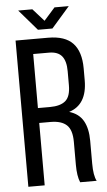

<svg xmlns="http://www.w3.org/2000/svg" viewBox="-58 -879 509 916"><g transform="rotate(-5 197.0 -421.0)"><path d="M64.9 -841.8H132.8L186 -782.2L238.8 -841.8H307.1L220.2 -742.2H150.9ZM40 -700.2H195.8Q276.9 -700.2 314.5 -659.9Q352.1 -619.6 352.1 -540V-482.9Q352.1 -366.2 265.1 -338.9Q311.5 -325.2 332.3 -288.3Q353 -251.5 353 -192.9V-84Q353 -25.9 367.2 0H288.1Q274.9 -30.3 274.9 -85V-194.8Q274.9 -252 249.5 -275.4Q224.1 -298.8 172.9 -298.8H118.2V0H40ZM118.2 -370.1H175.8Q225.6 -370.1 250.2 -390.9Q274.9 -411.6 274.9 -465.8V-533.2Q274.9 -581.5 255.6 -605.2Q236.3 -628.9 193.8 -628.9H118.2Z"/></g></svg>

Font: Bebas Neue Regular
Style: Regular
Weight: 400
Designer: Ryoichi Tsunekawa
Foundry: Ryoichi Tsunekawa
Version: Version 001.003